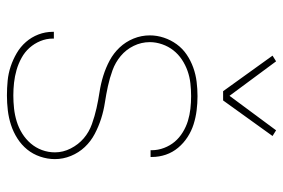

<svg xmlns="http://www.w3.org/2000/svg" viewBox="-148 -640 797 540"><g transform="rotate(90 250.0 -370.5)"><path d="M249 8Q228 8 207.5 6Q187 4 167.5 -2.5Q148 -9 130 -19.5Q112 -30 98.5 -45.5Q85 -61 77.5 -80.5Q70 -100 70 -121V-124H89V-121Q89 -103 96 -86Q103 -69 115 -55.5Q127 -42 143.5 -33Q160 -24 177.5 -19Q195 -14 213 -12Q231 -10 249 -10Q267 -10 285.5 -12Q304 -14 322 -19.5Q340 -25 356 -35Q372 -45 384 -59Q396 -73 402.5 -90.5Q409 -108 409 -127Q409 -150 398 -171.5Q387 -193 369.5 -208Q352 -223 329.5 -231Q307 -239 284.5 -244Q262 -249 239 -252.5Q216 -256 193.5 -263Q171 -270 150.5 -281Q130 -292 114 -309Q98 -326 89 -348Q80 -370 80 -394Q80 -414 86.5 -433.5Q93 -453 105 -469.5Q117 -486 134 -497.5Q151 -509 170.5 -516Q190 -523 210.5 -525.5Q231 -528 251 -528Q271 -528 291 -525.5Q311 -523 330 -517Q349 -511 366 -500Q383 -489 396 -473.5Q409 -458 415.5 -439Q422 -420 422 -400V-396H403V-399Q403 -417 396.5 -434Q390 -451 379 -464Q368 -477 352.5 -486.5Q337 -496 320.5 -501Q304 -506 286.5 -508Q269 -510 251 -510Q233 -510 215 -508Q197 -506 180 -500Q163 -494 148 -484Q133 -474 122 -460Q111 -446 105 -428.5Q99 -411 99 -394Q99 -370 109.5 -348.5Q120 -327 138 -312Q156 -297 178 -289Q200 -281 223 -276Q246 -271 269 -267.5Q292 -264 314 -257Q336 -250 357 -239Q378 -228 394 -211Q410 -194 419 -172Q428 -150 428 -127Q428 -106 421 -85.5Q414 -65 401 -49Q388 -33 370 -21.5Q352 -10 332 -3.5Q312 3 291 5.5Q270 8 249 8ZM237 -600 137 -739 153 -749 250 -618 347 -749 363 -739 263 -600Z"/></g></svg>

Font: Iosevka SS18 Thin
Style: Regular
Weight: 100
Monospace: yes
Designer: Belleve Invis
Foundry: Belleve Invis
Version: Version 25.1.1; ttfautohint (v1.8.4)